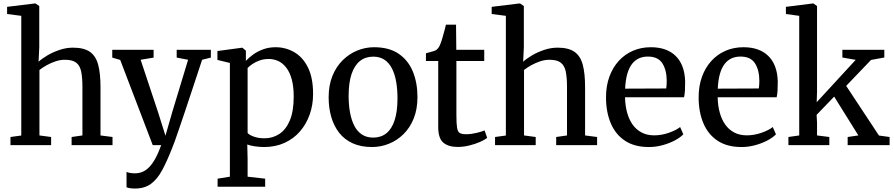

<svg xmlns="http://www.w3.org/2000/svg" viewBox="-20 -839 5166 1110"><path d="M103 -55.5V-747.5L21 -758V-799.5L181.5 -819H185L207 -804V-566.5L203 -482Q221 -499 252.8 -518Q284.5 -537 323.5 -550.2Q362.5 -563.5 402 -563.5Q465 -563.5 499.5 -539.5Q534 -515.5 547.5 -465Q561 -414.5 561 -336V-56L630.5 -47V0H394V-47L456.5 -56V-336Q456.5 -389.5 449.5 -424.5Q442.5 -459.5 420.8 -476.5Q399 -493.5 355 -493.5Q329 -493.5 302.2 -484.8Q275.5 -476 251 -462.5Q226.5 -449 208 -434.5V-56L275.5 -47V0H40.5V-47Z M760 251Q745 251 731.8 249Q718.5 247 711.5 243.5V154.5Q718 158.5 732 160.8Q746 163 760.5 163Q781.5 163 801.2 155.5Q821 148 839.8 130Q858.5 112 876.5 80.2Q894.5 48.5 912 0H863L675 -492.5L629 -506V-551H868V-506L793 -493.5L892.5 -194.5L936.5 -54.5L977 -195L1067.5 -493.5L1001.5 -506V-551H1199V-506L1148.5 -493.5Q1118.5 -402.5 1093.5 -327.2Q1068.5 -252 1048.8 -192.8Q1029 -133.5 1014.2 -90.8Q999.5 -48 990 -21.2Q980.5 5.5 976 15Q946 92 917.5 144.8Q889 197.5 852.2 224.2Q815.5 251 760 251Z M1238 240.5V194L1309 182.5V-475L1237 -492.5V-544L1378 -563H1381.5L1401.5 -546V-487Q1417.5 -504.5 1442.2 -522.8Q1467 -541 1500.2 -553.5Q1533.5 -566 1573.5 -566Q1630.5 -566 1680 -538Q1729.5 -510 1759.8 -450.2Q1790 -390.5 1790 -295.5Q1790 -232 1770.2 -176.5Q1750.5 -121 1713.8 -78.8Q1677 -36.5 1624.5 -12.8Q1572 11 1506.5 11Q1481.5 11 1454 7Q1426.5 3 1409.5 -3.5L1411.5 80V182.5L1513 194V240.5ZM1509.5 -39.5Q1557 -39.5 1595.2 -64.8Q1633.5 -90 1655.8 -143.2Q1678 -196.5 1678 -281Q1678 -338.5 1666.8 -379.8Q1655.5 -421 1635.5 -447.2Q1615.5 -473.5 1589.5 -485.8Q1563.5 -498 1533.5 -498Q1505.5 -498 1481.8 -489.8Q1458 -481.5 1440 -469.2Q1422 -457 1411.5 -446V-70.5Q1419.5 -59.5 1446.5 -49.5Q1473.5 -39.5 1509.5 -39.5Z M1880 -276.5Q1880 -346.5 1902 -400.5Q1924 -454.5 1961.5 -491.2Q1999 -528 2045.8 -547Q2092.5 -566 2142.5 -566Q2229.5 -566 2285 -528Q2340.5 -490 2367 -424.8Q2393.5 -359.5 2393.5 -278.5Q2393.5 -208 2371.8 -154Q2350 -100 2312.5 -63.2Q2275 -26.5 2228 -7.8Q2181 11 2131 11Q2066 11 2018.5 -10.8Q1971 -32.5 1940.5 -71.8Q1910 -111 1895 -163.2Q1880 -215.5 1880 -276.5ZM2137.5 -43.5Q2182.5 -43.5 2213.8 -68.5Q2245 -93.5 2261.5 -144Q2278 -194.5 2278 -270Q2278 -321.5 2270.5 -365.5Q2263 -409.5 2246.5 -442.2Q2230 -475 2203.2 -493.2Q2176.5 -511.5 2137.5 -511.5Q2093 -511.5 2061.2 -486.5Q2029.5 -461.5 2012.5 -411.2Q1995.5 -361 1995.5 -284.5Q1995.5 -233 2003.5 -189Q2011.5 -145 2028.2 -112.2Q2045 -79.5 2072.2 -61.5Q2099.5 -43.5 2137.5 -43.5Z M2625 10.5Q2572 10.5 2542.8 -14.5Q2513.5 -39.5 2513.5 -104V-486.5H2442.5V-531Q2452 -534 2464 -537Q2476 -540 2486.5 -543.2Q2497 -546.5 2502 -550Q2508 -554.5 2512.2 -559.5Q2516.5 -564.5 2520 -571.2Q2523.5 -578 2527 -587.5Q2532 -599.5 2538 -620.8Q2544 -642 2549.8 -663.2Q2555.5 -684.5 2558 -696.5H2616.5L2618 -551H2779.5V-486.5H2618.5V-175.5Q2618.5 -123.5 2622.5 -99.8Q2626.5 -76 2639 -69.5Q2651.5 -63 2675.5 -63Q2703 -63 2734.5 -70.5Q2766 -78 2781.5 -85L2796.5 -42Q2781.5 -30 2754 -18Q2726.5 -6 2692.8 2.2Q2659 10.5 2625 10.5Z M2904.5 -55.5V-747.5L2822.5 -758V-799.5L2983 -819H2986.5L3008.5 -804V-566.5L3004.5 -482Q3022.5 -499 3054.2 -518Q3086 -537 3125 -550.2Q3164 -563.5 3203.5 -563.5Q3266.5 -563.5 3301 -539.5Q3335.5 -515.5 3349 -465Q3362.5 -414.5 3362.5 -336V-56L3432 -47V0H3195.5V-47L3258 -56V-336Q3258 -389.5 3251 -424.5Q3244 -459.5 3222.2 -476.5Q3200.5 -493.5 3156.5 -493.5Q3130.5 -493.5 3103.8 -484.8Q3077 -476 3052.5 -462.5Q3028 -449 3009.5 -434.5V-56L3077 -47V0H2842V-47Z M3731 11Q3648 11 3593 -25.5Q3538 -62 3510.8 -127Q3483.5 -192 3483.5 -276.5Q3483.5 -342.5 3503 -395.8Q3522.5 -449 3557.2 -487Q3592 -525 3639.2 -545.5Q3686.5 -566 3742.5 -566Q3835.5 -566 3887 -514.8Q3938.5 -463.5 3941 -367.5Q3941 -337.5 3939.8 -315.2Q3938.5 -293 3934.5 -276.5H3593.5Q3594.5 -228.5 3605.5 -188.2Q3616.5 -148 3637.5 -118.5Q3658.5 -89 3689.8 -72.8Q3721 -56.5 3762 -56.5Q3804 -56.5 3846.5 -71.2Q3889 -86 3912 -104.5L3930.5 -62.5Q3913 -44 3881.5 -27.2Q3850 -10.5 3811 0.2Q3772 11 3731 11ZM3594 -326.5 3831.5 -327.5Q3833 -336.5 3833.8 -349Q3834.5 -361.5 3834.5 -371Q3834.5 -433 3809.5 -472.5Q3784.5 -512 3725.5 -512Q3698 -512 3675.2 -502.2Q3652.5 -492.5 3635 -470.8Q3617.5 -449 3607 -413.5Q3596.5 -378 3594 -326.5Z M4266.5 11Q4183.5 11 4128.5 -25.5Q4073.5 -62 4046.2 -127Q4019 -192 4019 -276.5Q4019 -342.5 4038.5 -395.8Q4058 -449 4092.8 -487Q4127.5 -525 4174.8 -545.5Q4222 -566 4278 -566Q4371 -566 4422.5 -514.8Q4474 -463.5 4476.5 -367.5Q4476.5 -337.5 4475.2 -315.2Q4474 -293 4470 -276.5H4129Q4130 -228.5 4141 -188.2Q4152 -148 4173 -118.5Q4194 -89 4225.2 -72.8Q4256.5 -56.5 4297.5 -56.5Q4339.5 -56.5 4382 -71.2Q4424.5 -86 4447.5 -104.5L4466 -62.5Q4448.5 -44 4417 -27.2Q4385.5 -10.5 4346.5 0.2Q4307.5 11 4266.5 11ZM4129.5 -326.5 4367 -327.5Q4368.5 -336.5 4369.2 -349Q4370 -361.5 4370 -371Q4370 -433 4345 -472.5Q4320 -512 4261 -512Q4233.5 -512 4210.8 -502.2Q4188 -492.5 4170.5 -470.8Q4153 -449 4142.5 -413.5Q4132 -378 4129.5 -326.5Z M4538 0V-47L4600.5 -56V-747.5L4523.5 -758V-799.5L4679.5 -819H4682.5L4703.5 -804V-309.5L4701.5 -248L4927 -493L4850 -506.5V-551H5092.5V-506.5L5015.5 -492.5L4872 -342.5L5061.5 -55.5L5123 -47V0H4880.5V-47L4942.5 -56L4802.5 -280.5L4701 -175L4703.5 -130V-56L4774.5 -47V0Z"/></svg>

Font: Merriweather 28pt
Style: Regular
Weight: 400
Version: Version 2.100